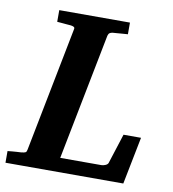

<svg xmlns="http://www.w3.org/2000/svg" viewBox="-92 -739 729 807"><g transform="rotate(10 272.5 -335.5)"><path d="M487.8 0H-15.1V-49.8Q-4.9 -50.8 5.1 -51.8Q15.1 -52.7 23.4 -53.2L42 -54.2Q56.2 -55.7 60.8 -58.3Q65.4 -61 66.9 -70.8L170.9 -601.1Q173.3 -609.4 168.2 -612.3Q163.1 -615.2 154.8 -616.2Q146 -616.7 136.2 -617.7Q127.9 -618.7 117.4 -619.4Q106.9 -620.1 96.2 -621.1V-670.9H397.9V-621.1Q385.3 -620.1 373.8 -619.4Q362.3 -618.7 353 -617.7Q342.3 -616.7 333 -616.2Q326.2 -615.2 321.3 -612.1Q316.4 -608.9 314 -600.1L208 -60.1H383.8Q391.6 -60.1 400.6 -64Q409.7 -67.9 412.1 -74.2L453.1 -202.1H527.8Z"/></g></svg>

Font: Charis SIL Am
Style: Bold Italic
Weight: 700
Italic angle: -11°
Foundry: SIL International
Version: Version 5.000